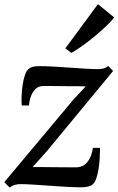

<svg xmlns="http://www.w3.org/2000/svg" viewBox="-25 -868 555 900"><path d="M377 -463Q364 -463.5 342 -463.8Q320 -464 294.2 -464Q268.5 -464 243.8 -464.5Q219 -465 200 -465Q181 -465 173.5 -464.5Q154 -463.5 140.8 -450.2Q127.5 -437 120 -416.8Q112.5 -396.5 111 -373.5H77Q75.5 -390 76.2 -415.8Q77 -441.5 81 -469Q85 -496.5 92.5 -518Q100 -539.5 112.5 -547.5Q118 -551.5 129 -554.8Q140 -558 158.5 -558Q186 -558 223.5 -556Q261 -554 301 -551Q341 -548 376.5 -546Q412 -544 434 -544Q448.5 -544 460.2 -547Q472 -550 482.5 -559L505 -535L193 -157.5L128 -85Q148 -85 176.2 -84.8Q204.5 -84.5 234.8 -84.2Q265 -84 290.8 -83.8Q316.5 -83.5 331.5 -83.5Q365.5 -84 385.2 -109.2Q405 -134.5 410.5 -175H444Q444 -154.5 442.5 -128.2Q441 -102 437 -75.8Q433 -49.5 425.5 -29.2Q418 -9 405.5 -0.5Q399 3.5 386.2 6.8Q373.5 10 354.5 10Q326.5 10 287 7.8Q247.5 5.5 205.8 2.5Q164 -0.5 128 -2.8Q92 -5 70 -5Q57 -5 44 -1.2Q31 2.5 21 11.5L-5 -14L319 -401ZM281.5 -641.5 434 -848.5 510 -786.5Q503 -776 486.2 -759Q469.5 -742 446.8 -721.8Q424 -701.5 399 -681.8Q374 -662 350.5 -645.8Q327 -629.5 309.5 -620Z"/></svg>

Font: Merriweather 36pt Medium
Style: Italic
Weight: 500
Italic angle: -7.8°
Version: Version 2.101